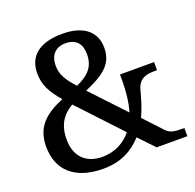

<svg xmlns="http://www.w3.org/2000/svg" viewBox="-128 -857 1015 1000"><g transform="rotate(-20 379.0 -357.0)"><path d="M281 10C382 10 450 -32 497 -85L578 0H748V-45H739C690 -45 668 -50 648 -71L554 -172C576 -220 590 -269 601 -311C618 -372 661 -377 706 -377H717V-422H528V-382C528 -334 523 -273 507 -219L334 -403C451 -453 499 -497 499 -582C499 -659 448 -724 318 -724C184 -724 125 -665 125 -574C125 -511 150 -464 202 -404C107 -364 38 -314 38 -200C38 -72 119 10 281 10ZM298 -443C250 -496 229 -530 229 -580C229 -636 260 -672 316 -672C379 -672 403 -633 403 -581C403 -514 371 -476 298 -443ZM295 -50C209 -50 151 -102 151 -198C151 -279 184 -327 241 -360L459 -127C423 -83 370 -50 295 -50Z"/></g></svg>

Font: Noto Serif Myanmar Medium
Style: Regular
Weight: 500
Designer: Ben Mitchell and the Monotype Design Team
Foundry: Monotype Imaging Inc.
Version: Version 2.106